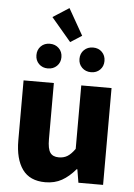

<svg xmlns="http://www.w3.org/2000/svg" viewBox="-65 -1062 784 1124"><g transform="rotate(5 327.0 -500.0)"><path d="M66 -217V-569H244V-239Q244 -183 259.5 -160.5Q275 -138 310 -138Q340 -138 361.5 -151.5Q383 -165 405 -196V-569H583V0H438L425 -78H421Q383 -33 341 -9.5Q299 14 244 14Q153 14 109.5 -46.5Q66 -107 66 -217ZM128 -723Q128 -755 148.5 -775.5Q169 -796 201 -796Q233 -796 254 -775.5Q275 -755 275 -723Q275 -692 254 -671.5Q233 -651 201 -651Q169 -651 148.5 -671.5Q128 -692 128 -723ZM202 -953 297 -1014 385 -859 318 -816ZM381 -723Q381 -755 402 -775.5Q423 -796 455 -796Q487 -796 507.5 -775.5Q528 -755 528 -723Q528 -692 507.5 -671.5Q487 -651 455 -651Q423 -651 402 -671.5Q381 -692 381 -723Z"/></g></svg>

Font: Merged Yaku Han JP Black
Style: Regular
Weight: 900
Designer: Ryoko NISHIZUKA 西塚涼子 (kana, bopomofo & ideographs); Paul D. Hunt (Latin, Greek & Cyrillic); Sandoll Communications 산돌커뮤니
Foundry: Adobe
Version: Version 2.004